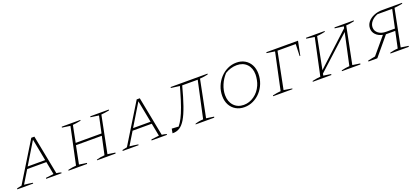

<svg xmlns="http://www.w3.org/2000/svg" viewBox="15 -1392 4959 2268"><g transform="rotate(-20 2494.5 -258.0)"><path d="M478 -22Q494 -21 509 -17.5Q524 -14 537 -10L536 0H342L345 -12L443 -24L412 -185H171L73 -24Q99 -21 125.5 -18Q152 -15 180 -10L179 0H-21L-18 -12L41 -24L343 -516H382ZM187 -212H407L354 -488Z M623 0 625 -10Q652 -16 677.5 -20.5Q703 -25 727 -26L826 -490L724 -505L726 -516H960L958 -506Q921 -499 901.5 -496Q882 -493 857 -491L815 -280H1140L1185 -490L1082 -505L1085 -516H1318L1317 -506Q1285 -500 1262.5 -496.5Q1240 -493 1215 -491L1122 -26L1217 -12L1215 0H982L983 -8Q1009 -16 1035 -20.5Q1061 -25 1085 -26L1134 -253H809L764 -26L859 -12L857 0Z M1803 -22Q1819 -21 1834 -17.5Q1849 -14 1862 -10L1861 0H1667L1670 -12L1768 -24L1737 -185H1496L1398 -24Q1424 -21 1450.5 -18Q1477 -15 1505 -10L1504 0H1304L1307 -12L1366 -24L1668 -516H1707ZM1512 -212H1732L1679 -488Z M1929 5 1939 -50 2024 -45Q2051 -78 2076 -126.5Q2101 -175 2127.5 -248Q2154 -321 2184 -427L2202 -490L2093 -505L2095 -516H2559L2557 -506Q2536 -501 2510 -497Q2484 -493 2455 -491L2362 -26L2458 -12L2455 0H2221L2223 -8Q2247 -16 2272 -20.5Q2297 -25 2325 -26L2425 -488H2230Q2193 -347 2159.5 -251Q2126 -155 2092 -98Q2058 -41 2018.5 -17Q1979 7 1929 5Z M2835 6Q2776 6 2729.5 -20.5Q2683 -47 2657 -95Q2631 -143 2631 -207Q2631 -271 2654 -328Q2677 -385 2717 -428.5Q2757 -472 2809.5 -497Q2862 -522 2921 -522Q2981 -522 3026.5 -495.5Q3072 -469 3097.5 -421.5Q3123 -374 3123 -310Q3123 -246 3100.5 -188.5Q3078 -131 3038.5 -87.5Q2999 -44 2946.5 -19Q2894 6 2835 6ZM2837 -22Q2907 -22 2968 -65Q3029 -108 3061 -181Q3074 -210 3081 -247Q3088 -284 3088 -312Q3088 -394 3041 -443Q2994 -492 2915 -492Q2877 -492 2838.5 -480.5Q2800 -469 2767 -448Q2719 -396 2692.5 -332Q2666 -268 2666 -206Q2666 -124 2713 -73Q2760 -22 2837 -22Z M3696 -516 3660 -338H3652L3657 -488H3428L3336 -26L3440 -9L3438 0H3195L3197 -10Q3227 -16 3252 -20.5Q3277 -25 3299 -26L3398 -490L3296 -505L3298 -516Z M3694 0 3696 -10Q3755 -23 3798 -26L3897 -490L3795 -505L3797 -516H4031L4029 -506Q4008 -502 3985 -497.5Q3962 -493 3927 -491L3848 -90L4258 -468L4263 -490L4152 -505L4155 -516H4397L4395 -506Q4374 -502 4350.5 -497.5Q4327 -493 4293 -491L4200 -26L4295 -12L4293 0H4060L4062 -10Q4088 -16 4113.5 -20.5Q4139 -25 4163 -26L4249 -424L3840 -50L3835 -26L3929 -12L3928 0Z M4393 0 4395 -12 4487 -30 4662 -238Q4608 -249 4576 -282Q4544 -315 4544 -361Q4544 -405 4572 -440Q4600 -475 4648 -495.5Q4696 -516 4755 -516H5004L5002 -506Q4973 -501 4951 -497Q4929 -493 4900 -491L4808 -26L4903 -12L4901 0H4670L4671 -10Q4696 -16 4720 -20.5Q4744 -25 4771 -26L4815 -232H4698L4505 0ZM4711 -259H4821L4870 -489H4685Q4634 -469 4605.5 -435Q4577 -401 4577 -362Q4577 -316 4614 -287.5Q4651 -259 4711 -259Z"/></g></svg>

Font: Piazzolla SC Thin
Style: Italic
Weight: 100
Italic angle: -11.3°
Designer: Juan Pablo del Peral
Foundry: Huerta Tipografica
Version: Version 1.330